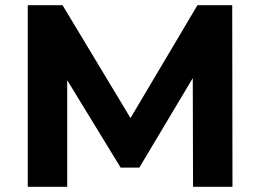

<svg xmlns="http://www.w3.org/2000/svg" viewBox="-20 -720 1003 740"><path d="M876 0 875 -700H741L483 -265L221 -700H87V0H239V-411L445 -74H517L723 -419L724 0Z"/></svg>

Font: Talent SemiBold
Style: Bold
Weight: 700
Designer: Mike Powis
Version: Version 1.001;hotconv 1.0.109;makeotfexe 2.5.65596